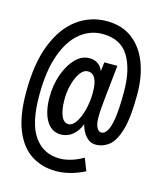

<svg xmlns="http://www.w3.org/2000/svg" viewBox="-120 -798 841 996"><g transform="rotate(15 300.0 -300.0)"><path d="M428 70Q349 110 274 110Q200 110 142.5 73.5Q85 37 52.5 -41.5Q20 -120 20 -245Q20 -400 60.5 -503Q101 -606 171.5 -658Q242 -710 330 -710Q412 -710 467.5 -668Q523 -626 551.5 -552.5Q580 -479 580 -382Q580 -261 561 -194.5Q542 -128 510 -102Q478 -76 438 -76Q408 -76 386 -100Q364 -124 354 -163Q339 -123 311.5 -101.5Q284 -80 250 -80Q200 -80 172 -126.5Q144 -173 144 -252Q144 -318 164 -374.5Q184 -431 217.5 -466Q251 -501 293 -501Q320 -501 339 -487.5Q358 -474 366 -451L372 -500H442Q431 -395 423.5 -325.5Q416 -256 416 -218Q416 -181 426 -162.5Q436 -144 450 -144Q468 -144 481.5 -166Q495 -188 502.5 -239Q510 -290 510 -377Q510 -499 466.5 -569.5Q423 -640 326 -640Q260 -640 206.5 -597Q153 -554 121.5 -466.5Q90 -379 90 -246Q90 -96 140 -27Q190 42 276 42Q335 42 402 4ZM274 -142Q296 -142 314 -169Q332 -196 343.5 -240Q355 -284 355 -334Q355 -433 302 -433Q280 -433 262 -408.5Q244 -384 233 -344.5Q222 -305 222 -260Q222 -206 235.5 -174Q249 -142 274 -142Z"/></g></svg>

Font: Geist Mono
Style: Regular
Weight: 400
Monospace: yes
Designer: Basement.studio, Andrés Briganti, Mateo Zaragoza
Foundry: Basement.studio, Vercel, Andrés Briganti, Guido Ferreyra, Mateo Zaragoza
Version: Version 1.500; ttfautohint (v1.8.4.7-5d5b)